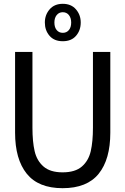

<svg xmlns="http://www.w3.org/2000/svg" viewBox="-20 -972 657 1006"><path d="M59 -277V-700H150V-303Q150 -230 161.5 -180Q173 -130 208 -99.5Q243 -69 308 -69Q374 -69 409 -99.5Q444 -130 455.5 -180Q467 -230 467 -303V-700H558V-277Q558 -137 497 -61.5Q436 14 308 14Q181 14 120 -62Q59 -138 59 -277ZM215 -854Q215 -894 240 -923Q265 -952 309 -952Q353 -952 378 -923Q403 -894 403 -854Q403 -813 378.5 -784.5Q354 -756 309 -756Q264 -756 239.5 -784.5Q215 -813 215 -854ZM353 -854Q353 -878 341 -893Q329 -908 309 -908Q289 -908 277 -893Q265 -878 265 -854Q265 -829 277 -814.5Q289 -800 309 -800Q329 -800 341 -814.5Q353 -829 353 -854Z"/></svg>

Font: Cabin Condensed
Style: Regular
Weight: 400
Width: 3
Designer: Pablo Impallari
Foundry: Pablo Impallari. http://www.impallari.com Igino Marini. http://www.ikern.com
Version: Version 2.200